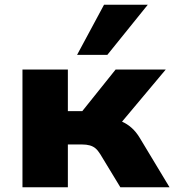

<svg xmlns="http://www.w3.org/2000/svg" viewBox="-20 -792 737 812"><path d="M75 0V-498H267V-322H328L469 -498H681L463 -238L444 -291Q472 -288 495 -278Q518 -268 537 -251Q556 -234 571 -209L697 0H489L404 -140Q394 -156 384 -164.5Q374 -173 360 -177Q346 -181 327 -181H267V0ZM306 -560 420 -772H605L434 -560Z"/></svg>

Font: Nunito Sans 10pt SemiExpanded Black
Style: Regular
Weight: 900
Width: 6
Designer: Vernon Adams
Foundry: Vernon Adams
Version: Version 3.101;gftools[0.9.27]